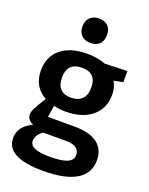

<svg xmlns="http://www.w3.org/2000/svg" viewBox="-183 -873 940 1208"><g transform="rotate(20 287.0 -269.0)"><path d="M352 -88Q453 -88 505 -49Q557 -10 557 65Q557 152 482 197Q407 242 260 242Q13 242 13 111Q13 33 103 -10Q61 -28 61 -65Q61 -81 73 -105.5Q85 -130 122 -189Q78 -213 55 -253.5Q32 -294 32 -348Q32 -441 95.5 -493.5Q159 -546 272 -546Q340 -546 395 -525L545 -530V-455L483 -443Q506 -408 506 -357Q506 -264 441 -210.5Q376 -157 266 -157Q225 -157 186 -166L174 -88ZM172 -352Q172 -302 196 -276.5Q220 -251 266 -251Q315 -251 341 -277Q367 -303 367 -354Q367 -452 271 -452Q172 -452 172 -352ZM423 77Q423 15 330 15H179Q135 47 135 85Q135 115 168.5 129.5Q202 144 272 144Q351 144 387 127.5Q423 111 423 77ZM183 -697Q183 -737 206 -758.5Q229 -780 266 -780Q303 -780 325 -759Q347 -738 347 -698Q347 -659 324.5 -637.5Q302 -616 265 -616Q228 -616 205.5 -637.5Q183 -659 183 -697Z"/></g></svg>

Font: Bitter Pro
Style: Bold
Weight: 700
Designer: Sol Matas, and Bitter project Authors
Foundry: Sol Matas
Version: Version 1.010